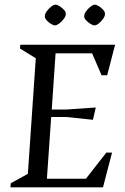

<svg xmlns="http://www.w3.org/2000/svg" viewBox="-20 -804 538 824"><path d="M25 0 26 -17.4 99.6 -58 133.6 -554 66 -595.6 67 -612H474L440 -481.1H415.9L375.3 -575.1H218.5L202.1 -334H264.5L391 -342.6L378.9 -289.9L263.5 -302H199.7L181.3 -36.9H348.7L436.3 -149H460.8L422 0ZM385.4 -695.1Q378.5 -695.1 367.8 -701.7Q357.1 -708.3 348.8 -717.6Q340.4 -726.9 341.4 -735.6Q341.8 -745.1 349.7 -756Q357.7 -767 368.6 -775.5Q379.5 -784 386.4 -784Q393.9 -784 404.5 -777.4Q415.1 -770.7 423.3 -761.5Q431.4 -752.2 430.4 -742.5Q430.3 -734 422 -722.6Q413.8 -711.1 403.7 -703.1Q393.5 -695.1 385.4 -695.1ZM215.9 -695.1Q209 -695.1 198.3 -701.7Q187.6 -708.3 179.5 -717.6Q171.5 -726.9 172.5 -735.6Q172.8 -745.1 180.9 -756Q189 -767 199.5 -775.5Q210 -784 217.5 -784Q225.2 -784 235.8 -777.4Q246.4 -770.7 254.9 -761.5Q263.3 -752.2 262.3 -742.5Q262.2 -734 253.6 -722.6Q245 -711.1 234.1 -703.1Q223.2 -695.1 215.9 -695.1Z"/></svg>

Font: Ancizar Serif Light
Style: Italic
Weight: 300
Italic angle: -4°
Designer: Cesar Puertas, Viviana Monsalve, Julian Moncada, Julian Prieto, Jose Castro, Felipe Aragon, Mariel Hernandez, Sara Alarc
Version: Version 8.100